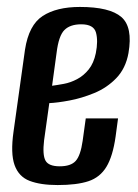

<svg xmlns="http://www.w3.org/2000/svg" viewBox="-20 -522 397 553"><path d="M146 11Q97 11 65.5 -1Q34 -13 22 -46.5Q10 -80 19 -143L52 -379Q63 -450 103 -476Q143 -502 210 -502Q296 -502 329.5 -473Q363 -444 350 -369Q342 -325 315 -297Q288 -269 251.5 -254Q215 -239 180 -232.5Q145 -226 122 -225L107 -118Q102 -76 111 -59.5Q120 -43 152 -43Q184 -43 198 -58.5Q212 -74 218 -116L227 -181H320L313 -129Q305 -72 286.5 -41.5Q268 -11 234.5 0Q201 11 146 11ZM130 -275Q145 -277 164 -280.5Q183 -284 202 -294Q221 -304 235.5 -322Q250 -340 256 -369Q263 -404 256.5 -428Q250 -452 214 -452Q182 -452 165.5 -435.5Q149 -419 143 -370Z"/></svg>

Font: Alumni Sans SemiBold
Style: Italic
Weight: 600
Italic angle: -8°
Version: Version 1.016